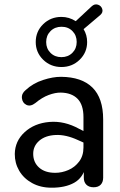

<svg xmlns="http://www.w3.org/2000/svg" viewBox="-20 -850 550 879"><path d="M47.7 -145Q48.5 -204.3 93 -245.1Q137.6 -285.9 206.3 -291.7Q275.1 -297.5 342.7 -260L376 -243.2L373 -192.6L336.7 -208.8Q281.8 -234.2 234.7 -232Q187.5 -229.8 159.7 -205.8Q132 -181.7 132 -146.1Q132 -106.9 158.9 -82.9Q185.8 -58.8 232.8 -58.8Q263.3 -58.8 292.8 -71.5Q322.4 -84.1 342.2 -110.3Q362.1 -136.6 362.1 -174.7V-313.7Q362.1 -370.2 335 -397.8Q307.9 -425.3 257.9 -426.1Q233.1 -426.4 202.7 -415.1Q172.3 -403.8 141.6 -378.1Q119.5 -361.1 101.2 -369.8Q82.9 -378.6 80.4 -400.1Q77.9 -421.7 97.5 -437.7Q131.3 -469 177 -483.8Q222.6 -498.6 259.6 -498.3Q354.3 -497.5 403.3 -449.1Q452.3 -400.7 452.3 -303.1V-36.7Q452.3 -16.3 441.1 -4.5Q429.8 7.3 408.5 7.3Q387.2 7.3 375.5 -4.4Q363.7 -16 363.7 -36V-88.9H372.8Q360.3 -36 319.4 -13.2Q278.5 9.6 215.4 9.3Q165.5 9.3 127 -11.9Q88.5 -33 67.9 -68.3Q47.4 -103.6 47.7 -145ZM143.6 -657.6Q143.6 -706.1 177.8 -739.4Q211.9 -772.6 261.3 -772.6Q296.1 -772.6 326.8 -753.1L399.1 -820.5Q412.9 -833.6 428.3 -828.6Q443.7 -823.5 448.2 -808.4Q452.8 -793.4 439 -781.2L362.7 -716.6Q378.9 -689.9 378.9 -657.6Q378.9 -609.8 344.7 -576.5Q310.6 -543.2 261.2 -543.2Q211.8 -543.2 177.7 -576.5Q143.6 -609.8 143.6 -657.6ZM331.1 -657.9Q331.1 -688.1 311.6 -707.8Q292.1 -727.5 261.6 -727.5Q231 -727.5 211.2 -707.5Q191.4 -687.5 191.4 -657.6Q191.4 -627.8 211.1 -608.1Q230.7 -588.4 261.1 -588.4Q291.5 -588.4 311.3 -608.1Q331.1 -627.8 331.1 -657.9Z"/></svg>

Font: SN Pro Thin
Style: Regular
Weight: 200
Designer: Tobias Whetton
Foundry: Supernotes
Version: Version 1.003;Glyphs 3.3 (3324)